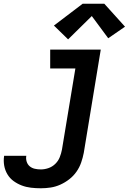

<svg xmlns="http://www.w3.org/2000/svg" viewBox="-86 -796 706 1029"><path d="M133 213Q106 213 80 210Q54 207 30.5 198Q7 189 -13 174.5Q-33 160 -46 138.5Q-59 117 -63.5 91.5Q-68 66 -64 40Q-64 40 -64 39.5Q-64 39 -64 39H55Q55 39 55 39Q55 39 55 39Q52 55 57 70.5Q62 86 73.5 95.5Q85 105 100.5 108.5Q116 112 133 112Q153 112 173.5 105Q194 98 210 82.5Q226 67 234 47Q242 27 246 6L318 -429H183V-530H454L363 23Q358 49 349 75Q340 101 324 124Q308 147 285.5 164.5Q263 182 237.5 193.5Q212 205 185.5 209Q159 213 133 213ZM279 -585 203 -659 357 -776H473L584 -653L494 -591L406 -710Z"/></svg>

Font: Iosevka Curly Slab Extended
Style: Bold Italic
Weight: 700
Width: 7
Italic angle: -9°
Monospace: yes
Designer: Belleve Invis
Foundry: Belleve Invis
Version: Version 11.0.0; ttfautohint (v1.8.3)